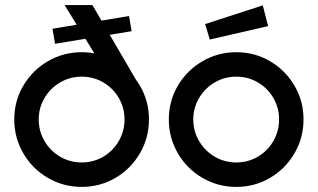

<svg xmlns="http://www.w3.org/2000/svg" viewBox="-20 -726 1248 754"><path d="M233.7 -706H342.9L527.5 -389.7H428.8ZM36 -257Q36 -329 71.5 -389.5Q107 -450 168 -485.5Q229 -521 301 -521Q373 -521 433.5 -485.5Q494 -450 529.5 -389.5Q565 -329 565 -257Q565 -185 529.5 -124Q494 -63 433.5 -27.5Q373 8 301 8Q229 8 168 -27.5Q107 -63 71.5 -124Q36 -185 36 -257ZM469 -257Q469 -302.8 446.5 -341.4Q424 -380 385.4 -402.5Q346.8 -425 301 -425Q255.2 -425 216.5 -402.5Q177.8 -379.9 154.9 -341.3Q132 -302.6 132 -256.8Q132 -211.1 154.9 -172Q177.8 -133 216.4 -110.5Q255.1 -88 300.8 -88Q346.6 -88 385.3 -110.5Q423.9 -133.1 446.5 -172.1Q469 -211.2 469 -257ZM186.1 -613.1 486.7 -663.1 496.9 -603.5 196.3 -554.1Z M643 -257Q643 -329 678.5 -389.5Q714 -450 775 -485.5Q836 -521 908 -521Q980 -521 1040.5 -485.5Q1101 -450 1136.5 -389.5Q1172 -329 1172 -257Q1172 -185 1136.5 -124Q1101 -63 1040.5 -27.5Q980 8 908 8Q836 8 775 -27.5Q714 -63 678.5 -124Q643 -185 643 -257ZM1076 -257Q1076 -302.8 1053.5 -341.4Q1031 -380 992.4 -402.5Q953.8 -425 908 -425Q862.2 -425 823.5 -402.5Q784.8 -379.9 761.9 -341.3Q739 -302.6 739 -256.8Q739 -211.1 761.9 -172Q784.8 -133 823.4 -110.5Q862.1 -88 907.8 -88Q953.6 -88 992.3 -110.5Q1030.9 -133.1 1053.5 -172.1Q1076 -211.2 1076 -257ZM785.7 -631.5 1012 -704.9 1032.9 -623.4 803.7 -570.7Z"/></svg>

Font: Lineal Thin
Style: Regular
Weight: 200
Designer: Created by Frank Adebiaye with contributions from Anton Moglia & Ariel Martín Pérez
Created by Frank ADEBIAYE with FontF
Foundry: Velvetyne Type Foundry
Version: Version 2.000;Glyphs 3.2 (3227)